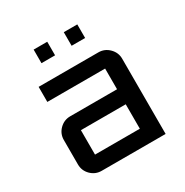

<svg xmlns="http://www.w3.org/2000/svg" viewBox="-150 -762 851 884"><g transform="rotate(-30 275.0 -320.0)"><path d="M379.9 -567.9H308.1V-640.1H379.9ZM220.2 -567.9H147.9V-640.1H220.2ZM480 0H140.1Q107.4 0 83.7 -23.4Q60.1 -46.9 60.1 -80.1V-210Q60.1 -243.2 83.7 -266.6Q107.4 -290 140.1 -290H389.2V-399.9H82V-480H399.9Q432.6 -480 456.3 -456.3Q480 -432.6 480 -399.9ZM389.2 -80.1V-210H150.9V-80.1Z"/></g></svg>

Font: Laconic
Style: Regular
Weight: 400
Designer: Robby Woodard
Version: Version 1.000